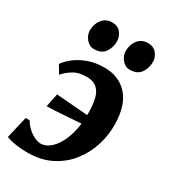

<svg xmlns="http://www.w3.org/2000/svg" viewBox="-195 -885 874 989"><g transform="rotate(30 242.0 -390.0)"><path d="M257.5 -568Q343.5 -568 395.5 -511Q447.5 -454 449 -339.5Q450 -278.5 431 -216.8Q412 -155 372.2 -103.8Q332.5 -52.5 272 -21.2Q211.5 10 129.5 10Q109 10 86 8Q63 6 41.5 1.5Q20 -3 4 -9.5L34.5 -140H58Q72 -116 91.5 -99Q111 -82 131 -73Q151 -64 166 -64Q193 -64 218 -83.5Q243 -103 262.5 -139Q282 -175 292.5 -224.5Q303 -274 301.5 -334Q300 -412.5 276 -446.8Q252 -481 202.5 -481Q154.5 -481 124.8 -463Q95 -445 72 -419L43.5 -466.5Q56.5 -487 85.2 -510.5Q114 -534 157.5 -551Q201 -568 257.5 -568ZM97.5 -246.5 114 -326Q167.5 -321.5 218 -317.8Q268.5 -314 324 -309.5L310.5 -259.5Q243 -255 192.2 -251.2Q141.5 -247.5 97.5 -246.5ZM160.5 -623Q133 -623 113.8 -646.8Q94.5 -670.5 95 -699.5Q96 -737 117.5 -763.2Q139 -789.5 176 -789.5Q209 -789.5 226.8 -766.8Q244.5 -744 244.5 -716.5Q244.5 -678 224.2 -650.5Q204 -623 160.5 -623ZM373.5 -623Q346 -623 326.8 -646.8Q307.5 -670.5 308 -699.5Q309 -737 330 -763.2Q351 -789.5 389 -789.5Q421.5 -789.5 440 -766.8Q458.5 -744 458 -716.5Q457.5 -678 437 -650.5Q416.5 -623 373.5 -623Z"/></g></svg>

Font: Merriweather ExtraBold
Style: Italic
Weight: 800
Italic angle: -7.8°
Version: Version 2.101